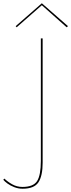

<svg xmlns="http://www.w3.org/2000/svg" viewBox="-154 -935 436 1175"><path d="M102 -903 -52 -768 -58 -775 102 -915 262 -775 254 -768ZM-127 158Q-109 176 -80 192.5Q-51 209 -17 209Q50 209 73 173Q96 137 96 50V-700H107V60Q107 142 81 181Q55 220 -16 220Q-42 220 -66.5 210.5Q-91 201 -108.5 188Q-126 175 -134 165Z"/></svg>

Font: Jost* Hairline
Style: Regular
Weight: 100
Version: Version 3.7